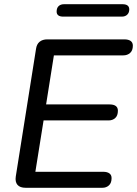

<svg xmlns="http://www.w3.org/2000/svg" viewBox="-20 -892 651 912"><path d="M102 0Q75 0 63 -14Q51 -28 55 -54L151 -659Q154 -682 168 -693.5Q182 -705 205 -705H570Q590 -705 600.5 -697.5Q611 -690 611 -675Q611 -652 598 -640.5Q585 -629 566 -629H236L199 -396H500Q520 -396 530 -388.5Q540 -381 540 -366Q540 -343 527.5 -331.5Q515 -320 496 -320H187L148 -76H470Q489 -76 499.5 -68.5Q510 -61 510 -46Q510 -23 497.5 -11.5Q485 0 466 0ZM281 -813Q249 -813 249 -837Q249 -854 258.5 -863Q268 -872 284 -872H562Q594 -872 594 -847Q594 -832 584.5 -822.5Q575 -813 558 -813Z"/></svg>

Font: Nunito Medium
Style: Italic
Weight: 500
Designer: Vernon Adams
Foundry: Vernon Adams
Version: Version 3.601